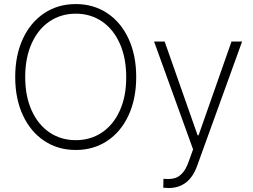

<svg xmlns="http://www.w3.org/2000/svg" viewBox="-20 -737 1259 956"><path d="M357.4 9.8Q269 9.8 200.7 -35.4Q132.3 -80.6 94 -163.1Q55.7 -245.6 55.7 -353.5Q55.7 -461.9 94 -544.2Q132.3 -626.5 200.7 -671.6Q269 -716.8 357.4 -716.8Q445.3 -716.8 513.7 -671.6Q582 -626.5 620.1 -544.2Q658.2 -461.9 658.2 -353.5Q658.2 -245.1 620.1 -162.8Q582 -80.6 513.7 -35.4Q445.3 9.8 357.4 9.8ZM357.4 -668.9Q284.2 -668.9 227.1 -630.6Q169.9 -592.3 137.7 -520.8Q105.5 -449.2 105.5 -353.5Q105.5 -258.3 137.5 -187.3Q169.4 -116.2 226.6 -77.6Q283.7 -39.1 357.4 -39.1Q430.7 -39.1 487.8 -77.4Q544.9 -115.7 576.9 -187Q608.9 -258.3 608.4 -353.5Q608.4 -449.2 576.4 -520.5Q544.4 -591.8 487.5 -630.4Q430.7 -668.9 357.4 -668.9ZM802.7 198.2H793L793.9 153.3L816.4 154.3Q837.9 154.3 855 148.4Q872.1 142.6 888.9 124Q905.8 105.5 918.9 69.3L941.4 6.8L747.1 -530.3H799.8L963.9 -63.5H968.8L1132.8 -530.3H1185.5L961.9 87.9Q922.4 199.2 819.3 199.2Q807.6 199.2 802.7 198.2Z"/></svg>

Font: Pretendard JP ExtraLight
Style: Regular
Weight: 200
Designer: Base glyphs from Inter by Rasmus Andersson; Hangeul glyphs from Noto Sans CJK(Source Han Sans) by Jang Soo-young and Kan
Foundry: Kil Hyung-jin
Version: Version 1.309